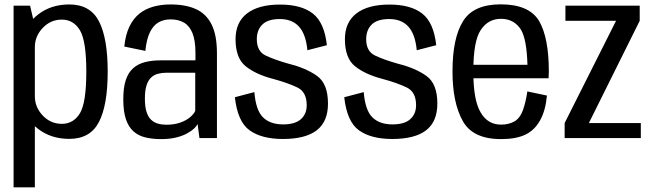

<svg xmlns="http://www.w3.org/2000/svg" viewBox="-20 -620 2934 862"><path d="M41 221H136.5V-502.5L115 -594.5H41ZM291 3.5Q385 3.5 424.2 -72.2Q463.5 -148 463.5 -298.5Q463.5 -449 424.2 -524.5Q385 -600 291 -600Q209.5 -600 151.8 -555.5Q94 -511 94 -457.5L136.5 -409Q136.5 -457.5 172 -494.8Q207.5 -532 257.5 -532Q310 -532 338.8 -484.2Q367.5 -436.5 367.5 -298Q367.5 -159 338.8 -111.5Q310 -64 257.5 -64Q207.5 -64 172 -101.2Q136.5 -138.5 136.5 -188L94 -138.5Q94 -85 151.8 -40.8Q209.5 3.5 291 3.5Z M704 4.5Q739 4.5 766.8 -1.8Q794.5 -8 815 -18.5Q835.5 -29 848.8 -40.8Q862 -52.5 867 -63.5L875.5 0H954V-380Q954 -462 930 -510Q906 -558 860 -579Q814 -600 745.5 -600Q704 -600 668.8 -590.2Q633.5 -580.5 606.2 -559Q579 -537.5 561.2 -501Q543.5 -464.5 538 -411L632.5 -391.5Q638 -444.5 653.2 -475.5Q668.5 -506.5 692 -519.8Q715.5 -533 746 -533Q781 -533 806 -518.5Q831 -504 844.2 -471Q857.5 -438 857.5 -383V-349H700.5Q661 -349 629.8 -340.8Q598.5 -332.5 577 -313Q555.5 -293.5 544.5 -259.8Q533.5 -226 533.5 -174Q533.5 -120 545.2 -85Q557 -50 579.2 -30.2Q601.5 -10.5 633 -3Q664.5 4.5 704 4.5ZM726.5 -60Q706.5 -60 689 -65Q671.5 -70 658.2 -82.5Q645 -95 637.8 -118Q630.5 -141 630.5 -177.5Q630.5 -214 638 -237Q645.5 -260 658.8 -272.2Q672 -284.5 689.8 -289Q707.5 -293.5 728 -293.5H856.5V-122Q850 -107.5 832.5 -93Q815 -78.5 788.2 -69.2Q761.5 -60 726.5 -60Z M1250 4Q1351.5 4 1402 -35Q1452.5 -74 1452.5 -155Q1452.5 -244.5 1403 -279.5Q1353.5 -314.5 1277 -333.5Q1211.5 -352 1172.2 -371Q1133 -390 1133 -444Q1133 -485.5 1158 -510Q1183 -534.5 1236.5 -534.5Q1292 -534.5 1322.8 -500Q1353.5 -465.5 1360 -394.5L1447.5 -417Q1436.5 -518.5 1384.8 -559Q1333 -599.5 1237.5 -599.5Q1141 -599.5 1089.2 -559.8Q1037.5 -520 1037.5 -444Q1037.5 -359 1083 -322.5Q1128.5 -286 1205.5 -266Q1273.5 -247.5 1315.2 -227.2Q1357 -207 1357 -147.5Q1357 -108.5 1331 -85Q1305 -61.5 1251 -61.5Q1193 -61.5 1160.8 -93.2Q1128.5 -125 1122 -206.5L1034.5 -183.5Q1046.5 -73.5 1100.8 -34.8Q1155 4 1250 4Z M1741 4Q1842.5 4 1893 -35Q1943.5 -74 1943.5 -155Q1943.5 -244.5 1894 -279.5Q1844.5 -314.5 1768 -333.5Q1702.5 -352 1663.2 -371Q1624 -390 1624 -444Q1624 -485.5 1649 -510Q1674 -534.5 1727.5 -534.5Q1783 -534.5 1813.8 -500Q1844.5 -465.5 1851 -394.5L1938.5 -417Q1927.5 -518.5 1875.8 -559Q1824 -599.5 1728.5 -599.5Q1632 -599.5 1580.2 -559.8Q1528.5 -520 1528.5 -444Q1528.5 -359 1574 -322.5Q1619.5 -286 1696.5 -266Q1764.5 -247.5 1806.2 -227.2Q1848 -207 1848 -147.5Q1848 -108.5 1822 -85Q1796 -61.5 1742 -61.5Q1684 -61.5 1651.8 -93.2Q1619.5 -125 1613 -206.5L1525.5 -183.5Q1537.5 -73.5 1591.8 -34.8Q1646 4 1741 4Z M2229.5 4.5V-60.5Q2169 -60.5 2137.5 -116Q2105 -170.5 2105 -299Q2105 -436.5 2138.5 -485.5Q2171.5 -535.5 2229 -535.5Q2287.5 -535.5 2318.5 -487.5Q2345 -443 2348 -329H2095V-268.5H2443Q2444 -283 2444 -299.5Q2444 -450 2400.5 -525.5Q2355.5 -600.5 2228.5 -600.5Q2105.5 -600.5 2059 -525Q2011.5 -449.5 2011.5 -299Q2011.5 -159.5 2057.5 -77Q2102.5 4.5 2229.5 4.5ZM2229.5 -60.5V4.5Q2297 4.5 2338.5 -15.5Q2380 -35 2405 -80Q2429.5 -124.5 2435.5 -191L2347.5 -209.5Q2341 -163.5 2328 -126Q2314.5 -89 2289 -74.5Q2263.5 -60.5 2229.5 -60.5Z M2515 0H2857V-67.5H2625V-70L2852 -526.5V-594.5H2518.5V-526.5H2745.5V-526L2515 -67.5Z"/></svg>

Font: Anybody SemiCondensed
Style: Regular
Weight: 400
Width: 4
Version: Version 1.113;gftools[0.9.25]